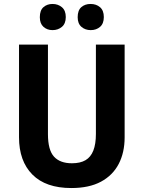

<svg xmlns="http://www.w3.org/2000/svg" viewBox="-20 -939 725 969"><path d="M609 -246Q609 -169 579 -111.5Q549 -54 489.5 -22Q430 10 340 10Q211 10 143.5 -58Q76 -126 76 -246V-714H222V-262Q222 -182 252.5 -148.5Q283 -115 343 -115Q385 -115 411.5 -130.5Q438 -146 451 -179Q464 -212 464 -263V-714H609ZM181 -852Q181 -887 199.5 -903Q218 -919 245 -919Q273 -919 292.5 -902.5Q312 -886 312 -853Q312 -820 292.5 -803.5Q273 -787 245 -787Q218 -787 199.5 -803.5Q181 -820 181 -852ZM372 -852Q372 -887 390.5 -903Q409 -919 437 -919Q466 -919 485 -902.5Q504 -886 504 -853Q504 -820 485 -803.5Q466 -787 438 -787Q410 -787 391 -803.5Q372 -820 372 -852Z"/></svg>

Font: Noto Sans Thai SemiCondensed
Style: Bold
Weight: 700
Width: 4
Designer: Monotype Design Team
Foundry: Monotype Imaging Inc.
Version: Version 2.001